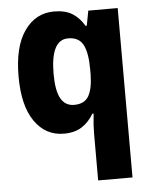

<svg xmlns="http://www.w3.org/2000/svg" viewBox="-55 -605 702 891"><g transform="rotate(-5 295.5 -159.5)"><path d="M366 18Q366 -17 372 -71H366Q345 -34 311.5 -12Q278 10 227 10Q142 10 91 -63Q40 -136 40 -273Q40 -411 92 -485Q144 -559 230 -559Q282 -559 315 -538.5Q348 -518 370 -480H376L389 -549H526V240H366ZM286 -119Q334 -119 353.5 -152.5Q373 -186 374 -254V-277Q374 -353 354.5 -391Q335 -429 284 -429Q203 -429 203 -270Q203 -193 223.5 -156Q244 -119 286 -119Z"/></g></svg>

Font: Noto Sans Armenian SemiCondensed ExtraBold
Style: Regular
Weight: 800
Width: 4
Designer: Monotype Design Team
Foundry: Monotype Imaging Inc.
Version: Version 2.008; ttfautohint (v1.8.4.7-5d5b)